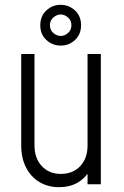

<svg xmlns="http://www.w3.org/2000/svg" viewBox="-20 -764 513 796"><path d="M225.5 12Q179 12 143.5 -9.2Q108 -30.5 88 -69.5Q68 -108.5 68 -161V-540H123V-161Q123 -108 153.2 -75.5Q183.5 -43 232 -43Q282.5 -43 312.8 -75.5Q343 -108 343 -161V-540H398V0H343V-68L352 -57Q332.5 -24 300.2 -6Q268 12 225.5 12ZM232 -575Q197.5 -575 172.2 -598.2Q147 -621.5 147 -659Q147 -697.5 172.2 -720.8Q197.5 -744 231 -744Q265.5 -744 290.8 -720.8Q316 -697.5 316 -659.5Q316 -621.5 291 -598.2Q266 -575 232 -575ZM232 -615Q248 -615 262 -627.2Q276 -639.5 276 -659.5Q276 -679.5 261.8 -691.8Q247.5 -704 231.5 -704Q215.5 -704 201.2 -691.5Q187 -679 187 -659.5Q187 -639.5 201.2 -627.2Q215.5 -615 232 -615Z"/></svg>

Font: Mohave Light
Style: Regular
Weight: 300
Designer: Gumpita Rahayu
Foundry: Tokotype
Version: Version 2.003